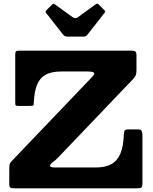

<svg xmlns="http://www.w3.org/2000/svg" viewBox="-20 -1026 834 1046"><path d="M324 -837Q328.5 -831.5 334.2 -829Q340 -826.5 351 -826.5H429.5Q441 -826.5 446.2 -828.5Q451.5 -830.5 455.5 -836L548.5 -954.5Q553.5 -961 553 -964Q552.5 -967 546.5 -972.5L520 -999.5Q514.5 -1005 510.8 -1006Q507 -1007 501 -1002.5L406.5 -933.5Q398 -927 390.5 -927.2Q383 -927.5 374 -933.5L281.5 -1000.5Q274.5 -1005 272 -1005.5Q269.5 -1006 263.5 -1000.5L234 -971.5Q229.5 -967 228.5 -963.5Q227.5 -960 231.5 -955ZM89 -750Q73 -750 68 -747Q63 -744 63 -727.5V-468.5Q63 -455 65.5 -452Q68 -449 81.5 -449H141Q158 -449 161.2 -452Q164.5 -455 164.5 -471Q167 -525.5 181 -562.2Q195 -599 226.8 -617.8Q258.5 -636.5 312.5 -636.5H455Q493.5 -636.5 493.5 -626Q493.5 -620 486.8 -612.8Q480 -605.5 472 -596.5L50 -155Q40 -145 35.2 -137.2Q30.5 -129.5 30.5 -107V-26.5Q30.5 -8 36.2 -4Q42 0 60.5 0H724Q745 0 750.5 -4.8Q756 -9.5 756 -30.5V-287.5Q756 -302 752.2 -311.5Q748.5 -321 732.5 -321H681Q663 -321 659.2 -315.2Q655.5 -309.5 654.5 -292Q652.5 -229 636.2 -189.8Q620 -150.5 587 -132Q554 -113.5 499.5 -113.5H280.5Q264.5 -113.5 258.5 -116.2Q252.5 -119 252.5 -123Q252.5 -131.5 268 -142.8Q283.5 -154 294.5 -165.5L700.5 -590.5Q712 -602 717.8 -612.5Q723.5 -623 723.5 -646.5V-723Q723.5 -739.5 718 -744.8Q712.5 -750 696.5 -750Z"/></svg>

Font: Besley ExtraBold
Style: Regular
Weight: 800
Designer: Owen Earl
Foundry: indestructible type*
Version: Version 2.001